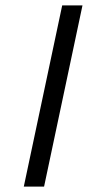

<svg xmlns="http://www.w3.org/2000/svg" viewBox="-20 -690 325 710"><path d="M210 -670 68 0H143L285 -670Z"/></svg>

Font: LT Wave Text Light Italic
Style: Regular
Weight: 300
Designer: Daniel Lyons
Version: Version 2.5 (Glyphs App)